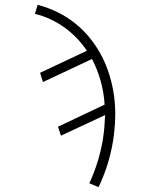

<svg xmlns="http://www.w3.org/2000/svg" viewBox="-20 -558 640 791"><path d="M386 213 348 197Q368 154 382 108.5Q396 63 404 16Q404 15 404 15Q404 15 404 15Q408 -10 410 -34.5Q412 -59 413 -84L231 1L219 -36L411 -127Q408 -177 394.5 -225Q381 -273 359 -315L157 -220L145 -258L338 -349Q320 -376 296.5 -400.5Q273 -425 246 -444.5Q219 -464 188 -478.5Q157 -493 124 -501L135 -538Q178 -527 217.5 -507.5Q257 -488 290.5 -461Q324 -434 351 -400.5Q378 -367 398 -329Q418 -291 431 -248.5Q444 -206 450 -162Q456 -118 454.5 -71Q453 -24 446 21Q438 71 423 119Q408 167 386 213Z"/></svg>

Font: Iosevka Slab XLtEx
Style: Italic
Weight: 200
Width: 7
Italic angle: -9°
Monospace: yes
Designer: Belleve Invis
Foundry: Belleve Invis
Version: Version 11.1.0; ttfautohint (v1.8.3)